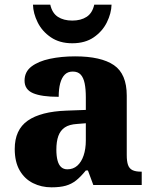

<svg xmlns="http://www.w3.org/2000/svg" viewBox="-20 -791 654 821"><path d="M200 10Q157 10 121 -8Q85 -26 64 -62.5Q43 -99 43 -154Q43 -236 98.5 -275Q154 -314 265 -318L347 -321V-375Q347 -410 342 -434.5Q337 -459 325 -472Q313 -485 291 -485Q270 -485 257 -472Q244 -459 237.5 -435Q231 -411 231 -377Q158 -377 121.5 -392.5Q85 -408 85 -446Q85 -484 114.5 -506.5Q144 -529 193 -539.5Q242 -550 301 -550Q412 -550 467 -512.5Q522 -475 522 -382V-128Q522 -101 527.5 -85.5Q533 -70 546.5 -63.5Q560 -57 582 -57H586V0H379L356 -62H347Q325 -35 305.5 -19.5Q286 -4 261.5 3Q237 10 200 10ZM268 -67Q293 -67 310.5 -82.5Q328 -98 337.5 -126Q347 -154 347 -191V-264L310 -261Q276 -259 257 -246Q238 -233 229.5 -209.5Q221 -186 221 -151Q221 -124 226 -105Q231 -86 241.5 -76.5Q252 -67 268 -67ZM289 -606Q235 -606 197.5 -631.5Q160 -657 141 -695.5Q122 -734 121 -771H195Q203 -735 227.5 -719Q252 -703 289 -703Q326 -703 350.5 -719Q375 -735 383 -771H457Q456 -734 437 -695.5Q418 -657 381 -631.5Q344 -606 289 -606Z"/></svg>

Font: Noto Serif Thai ExtraBold
Style: Regular
Weight: 800
Version: Version 2.001